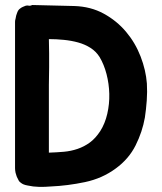

<svg xmlns="http://www.w3.org/2000/svg" viewBox="-20 -649 648 766"><path d="M566 -316Q568 -283 565.5 -248Q563 -213 558 -180Q548 -123 521 -69Q494 -15 442 23Q388 63 319 77.5Q250 92 182 95Q159 97 135.5 96.5Q112 96 90 91Q72 88 63 80Q58 77 55 72Q52 67 50 62Q47 57 45.5 51.5Q44 46 42 40Q41 35 40.5 30.5Q40 26 40 22V-549Q40 -556 40 -562Q40 -568 42 -574Q44 -588 48 -597Q52 -609 59 -614Q65 -619 71 -621.5Q77 -624 82 -626Q88 -628 94.5 -626.5Q101 -625 109 -629L276 -625Q342 -623 394 -594.5Q446 -566 483 -522Q520 -478 541 -423.5Q562 -369 566 -316ZM380 -126Q399 -156 408 -195Q417 -234 416 -274.5Q415 -315 405 -353.5Q395 -392 377 -422Q363 -444 341 -458Q319 -472 292 -479.5Q265 -487 234.5 -490Q204 -493 175 -493Q176 -464 176 -437Q176 -410 176 -380Q175 -344 175 -310Q175 -276 175 -244V-40Q206 -41 234.5 -43.5Q263 -46 289.5 -55Q316 -64 338.5 -80.5Q361 -97 380 -126Z"/></svg>

Font: BM JUA 
Style: Regular
Weight: 400
Designer: BONGJIN KIM, JAEHYUN KEUM, JUHEE TAE
Foundry: WOOWA BROTHERS Corporation.
Version: Version 1.000